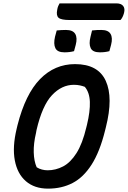

<svg xmlns="http://www.w3.org/2000/svg" viewBox="-20 -1101 760 1141"><path d="M426 -720Q563 -720 608.5 -620.5Q654 -521 609 -344L604 -324Q573 -199 524.5 -123Q476 -47 411.5 -13.5Q347 20 266 20Q185 20 134 -24Q83 -68 68 -148Q53 -228 79 -336L84 -357Q131 -542 218 -631Q305 -720 426 -720ZM194 -311Q179 -248 180.5 -195.5Q182 -143 198 -107Q212 -98 229 -93.5Q246 -89 263 -89Q311 -89 355 -112Q399 -135 434.5 -191Q470 -247 493 -344L497 -360Q516 -439 514 -495.5Q512 -552 484 -585Q471 -590 455 -593.5Q439 -597 419 -597Q347 -597 289 -535.5Q231 -474 197 -328ZM317 -920Q344 -923 372 -923Q413 -923 427 -899.5Q441 -876 430 -834L420 -797Q395 -790 363 -790Q321 -790 309 -815Q297 -840 307 -883ZM527 -920Q541 -922 555.5 -922.5Q570 -923 582 -923Q623 -923 637 -899.5Q651 -876 640 -834L630 -797Q605 -790 573 -790Q531 -790 519 -815Q507 -840 518 -883ZM334 -1081H671Q700 -1081 712 -1065.5Q724 -1050 717 -1024Q710 -997 696 -982H395Q343 -982 328 -995.5Q313 -1009 320 -1043Q322 -1056 326 -1065Q330 -1074 334 -1081Z"/></svg>

Font: Recursive Sn Csl St SmB
Style: Italic
Weight: 600
Italic angle: -15°
Version: Version 1.079;hotconv 1.0.112;makeotfexe 2.5.65598; ttfautoh